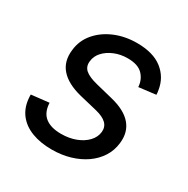

<svg xmlns="http://www.w3.org/2000/svg" viewBox="-132 -662 774 791"><g transform="rotate(30 255.0 -266.0)"><path d="M213.9 11.7Q160.2 11.7 119.1 -3.9Q78.1 -19.5 54.2 -50.3Q30.3 -81.1 26.9 -126Q26.4 -129.9 26.4 -133.8Q26.4 -137.7 26.4 -141.6L110.4 -150.9Q112.3 -106 139.2 -84.7Q166 -63.5 214.8 -63.5Q252.9 -63.5 284.2 -75.4Q315.4 -87.4 334.7 -107.9Q354 -128.4 356.9 -154.3Q359.4 -178.7 343.3 -194.8Q327.1 -210.9 291.5 -219.7L206.5 -240.2Q138.7 -257.3 107.2 -293.5Q75.7 -329.6 82.5 -385.3Q87.4 -432.6 117.9 -468.5Q148.4 -504.4 196 -524.4Q243.7 -544.4 299.8 -544.4Q377.4 -544.4 420.7 -510.5Q463.9 -476.6 472.7 -421.4Q473.6 -416 474.4 -410.6Q475.1 -405.3 475.1 -399.4L394.5 -389.6Q392.6 -423.8 369.9 -447.3Q347.2 -470.7 298.3 -470.7Q264.2 -470.7 235.6 -458.7Q207 -446.8 189 -427Q170.9 -407.2 168.5 -382.3Q165 -356 182.9 -340.3Q200.7 -324.7 242.2 -314.5L321.3 -294.9Q389.6 -278.3 420.4 -242.4Q451.2 -206.5 444.8 -152.8Q440.9 -115.7 421.6 -85.4Q402.3 -55.2 371.1 -33.4Q339.8 -11.7 299.8 0Q259.8 11.7 213.9 11.7Z"/></g></svg>

Font: Inter 20pt
Style: Italic
Weight: 400
Italic angle: -9.3988°
Version: Version 4.001;git-66647c0bb